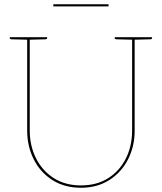

<svg xmlns="http://www.w3.org/2000/svg" viewBox="-20 -875 762 904"><path d="M361 9Q284 9 227 -27Q170 -63 139 -124.5Q108 -186 108 -260V-700H120V-261Q120 -189 149.5 -130Q179 -71 233 -36.5Q287 -2 361 -2Q436 -2 490 -36.5Q544 -71 573 -129.5Q602 -188 602 -260V-700H614V-260Q614 -186 583 -125Q552 -64 495 -27.5Q438 9 361 9ZM111 -700 110 -688 33 -690Q31 -690 28.5 -691.5Q26 -693 26 -695V-700ZM202 -700V-695Q202 -693 199.5 -691.5Q197 -690 195 -690L118 -688L117 -700ZM605 -700 604 -688 527 -690Q525 -690 522.5 -691.5Q520 -693 520 -695V-700ZM696 -700V-695Q696 -693 693.5 -691.5Q691 -690 689 -690L612 -688L611 -700ZM231 -845V-855H491V-845Z"/></svg>

Font: Aleo Thin
Style: Regular
Weight: 250
Designer: Alessio Laiso
Foundry: Alessio Laiso
Version: Version 2.001;gftools[0.9.29]